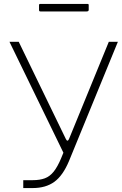

<svg xmlns="http://www.w3.org/2000/svg" viewBox="-20 -954 618 974"><path d="M98 0V-40H146Q182 -40 207.5 -49.5Q233 -59 252.5 -83.5Q272 -108 290 -151L532 -742H578L330 -137Q299 -63 255.5 -31.5Q212 0 146 0ZM312 -158 28 -742H75L314 -249Q323 -230 332 -253L343 -247ZM430 -928V-904Q430 -896 420 -896H185Q181 -896 179.5 -898Q178 -900 178 -904V-927Q178 -934 183 -934H425Q430 -934 430 -928Z"/></svg>

Font: Libre Franklin Thin
Style: Regular
Weight: 100
Designer: Pablo Impallari, Rodrigo Fuenzalida, Nhung Nguyen
Foundry: Impallari Type
Version: Version 3.000